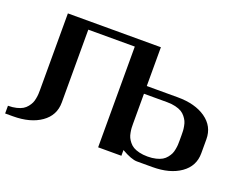

<svg xmlns="http://www.w3.org/2000/svg" viewBox="-93 -776 1268 970"><g transform="rotate(20 541.5 -291.5)"><path d="M875 -172.9V-202.1Q875 -215.3 874.5 -225.1Q874 -234.9 871.3 -249.5Q868.7 -264.2 863.8 -274.7Q858.9 -285.2 849.6 -296.9Q840.3 -308.6 827.6 -316.2Q814.9 -323.7 794.9 -328.6Q774.9 -333.5 750 -333.5H625V-172.9Q625 -159.7 625.5 -149.9Q626 -140.1 628.7 -125.5Q631.3 -110.8 636.2 -100.3Q641.1 -89.8 650.4 -78.1Q659.7 -66.4 672.4 -58.8Q685.1 -51.3 705.1 -46.4Q725.1 -41.5 750 -41.5Q774.9 -41.5 794.9 -46.4Q814.9 -51.3 827.6 -58.8Q840.3 -66.4 849.6 -78.1Q858.9 -89.8 863.8 -100.3Q868.7 -110.8 871.3 -125.5Q874 -140.1 874.5 -149.9Q875 -159.7 875 -172.9ZM625 -375H791.5Q885.3 -375 942.6 -334.7Q1000 -294.4 1000 -225.1V-149.9Q1000 -80.6 942.6 -40.3Q885.3 0 791.5 0H708.5Q678.7 0 625 -30.8V0H500V-541.5H250V-149.9Q250 -80.6 192.6 -40.3Q135.3 0 41.5 0H0V-41.5Q24.9 -41.5 44.9 -46.4Q64.9 -51.3 77.6 -58.8Q90.3 -66.4 99.6 -78.1Q108.9 -89.8 113.8 -100.3Q118.7 -110.8 121.3 -125.5Q124 -140.1 124.5 -149.9Q125 -159.7 125 -172.9V-583.5H625Z"/></g></svg>

Font: Gputeks
Style: Bold
Weight: 600
Width: 8
Version: Version 0.9